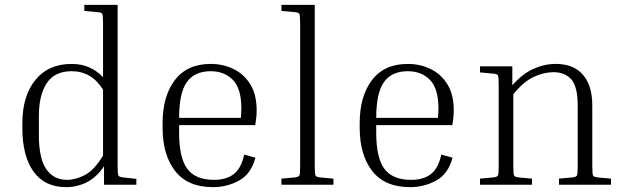

<svg xmlns="http://www.w3.org/2000/svg" viewBox="-20 -760 2565 790"><path d="M541 -24V0H408V-76Q377 -30 337 -10Q297 10 252 10Q164 10 118 -54Q72 -118 72 -233V-253Q72 -365 125.5 -431Q179 -497 275 -497Q353 -497 404 -442V-661Q404 -696 401 -702.5Q398 -709 382 -710L327 -715V-740H464V-79Q464 -44 467 -38Q470 -32 486 -30ZM140 -203Q140 -108 170.5 -64Q201 -20 256 -20Q291 -20 329.5 -40Q368 -60 404 -120V-391Q357 -467 275 -467Q205 -467 172.5 -418Q140 -369 140 -283Z M1031 -111Q1013 -44 963.5 -17Q914 10 856 10Q752 10 700.5 -56.5Q649 -123 649 -234V-254Q649 -364 699.5 -430.5Q750 -497 847 -497Q898 -497 941 -476Q984 -455 1010 -413Q1036 -371 1036 -306Q1036 -278 1030 -245H717V-214Q717 -111 750.5 -65.5Q784 -20 861 -20Q910 -20 941 -43Q972 -66 985 -124ZM847 -467Q781 -467 749 -422.5Q717 -378 717 -275H971Q972 -287 972.5 -296.5Q973 -306 973 -314Q973 -396 938 -431.5Q903 -467 847 -467Z M1138 -715V-740H1275V-79Q1275 -44 1278 -38Q1281 -32 1297 -30L1352 -25V0H1138V-25L1193 -30Q1209 -32 1212 -38Q1215 -44 1215 -79V-661Q1215 -696 1212 -702.5Q1209 -709 1193 -710Z M1842 -111Q1824 -44 1774.5 -17Q1725 10 1667 10Q1563 10 1511.5 -56.5Q1460 -123 1460 -234V-254Q1460 -364 1510.5 -430.5Q1561 -497 1658 -497Q1709 -497 1752 -476Q1795 -455 1821 -413Q1847 -371 1847 -306Q1847 -278 1841 -245H1528V-214Q1528 -111 1561.5 -65.5Q1595 -20 1672 -20Q1721 -20 1752 -43Q1783 -66 1796 -124ZM1658 -467Q1592 -467 1560 -422.5Q1528 -378 1528 -275H1782Q1783 -287 1783.5 -296.5Q1784 -306 1784 -314Q1784 -396 1749 -431.5Q1714 -467 1658 -467Z M2494 -25V0H2280V-25L2335 -30Q2351 -32 2354 -38Q2357 -44 2357 -79V-326Q2357 -403 2331 -433Q2305 -463 2257 -463Q2219 -463 2177 -444Q2135 -425 2092 -372V-79Q2092 -44 2095 -38Q2098 -32 2114 -30L2169 -25V0H1955V-25L2010 -30Q2026 -32 2029 -38Q2032 -44 2032 -79V-408Q2032 -443 2029 -449.5Q2026 -456 2010 -457L1955 -462V-487H2088V-409Q2129 -456 2174.5 -476.5Q2220 -497 2266 -497Q2340 -497 2378.5 -452.5Q2417 -408 2417 -327V-79Q2417 -44 2420 -38Q2423 -32 2439 -30Z"/></svg>

Font: Inria Serif Light
Style: Regular
Weight: 300
Designer: Black Foundry Team
Foundry: Black Foundry
Version: Version 1.000; ttfautohint (v1.8.3)